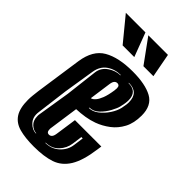

<svg xmlns="http://www.w3.org/2000/svg" viewBox="-208 -723 803 803"><g transform="rotate(45 193.5 -322.0)"><path d="M159 12Q108 12 73.5 2.5Q39 -7 21.5 -33.5Q4 -60 4 -109Q4 -122 5.5 -136Q7 -150 9 -166L39 -373Q50 -447 98.5 -475Q147 -503 230 -503Q305 -503 346 -480.5Q387 -458 387 -399Q387 -354 370.5 -323Q354 -292 327.5 -272Q301 -252 271 -241Q249 -233 224.5 -229Q200 -225 174 -224L156 -98Q155 -95 155 -92Q155 -89 155 -86Q155 -68 169 -68Q177 -68 182.5 -74.5Q188 -81 190 -98L203 -188H359L356 -167Q346 -93 322 -54Q298 -15 258.5 -1.5Q219 12 159 12ZM208 -265Q230 -265 250 -280.5Q270 -296 285 -318.5Q300 -341 305 -363Q307 -374 308.5 -383Q310 -392 310 -400Q310 -458 252 -458V-456Q303 -456 303 -405Q303 -388 297 -364Q294 -350 281.5 -327Q269 -304 250.5 -286Q232 -268 209 -268ZM127 -33V-35Q111 -35 95.5 -49Q80 -63 80 -89Q80 -92 80 -95Q80 -98 81 -102L104 -245L121 -389Q125 -419 151 -437Q177 -455 205 -455V-457Q170 -457 144 -438.5Q118 -420 112 -383L90 -245L72 -103Q68 -72 86.5 -52.5Q105 -33 127 -33ZM185 -300Q194 -301 204 -313Q212 -322 219.5 -341Q227 -360 232 -393Q232 -397 232.5 -400Q233 -403 233 -405Q233 -411 231 -417Q227 -423 219 -423Q211 -423 205.5 -416.5Q200 -410 198 -393ZM183 -33Q219 -33 244.5 -56.5Q270 -80 274 -113L280 -157H272L266 -113Q262 -82 240 -58.5Q218 -35 183 -35ZM305 -550H246L169 -656H285ZM192 -550H123L36 -656H152Z"/></g></svg>

Font: Alumni Sans Inline One
Style: Italic
Weight: 400
Italic angle: -8°
Designer: Robert E. Leuschke
Foundry: Robert E. Leuschke
Version: Version 1.100; ttfautohint (v1.8.3)